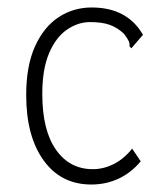

<svg xmlns="http://www.w3.org/2000/svg" viewBox="-20 -482 440 513"><path d="M224 11Q143 11 96.5 -53.5Q50 -118 50 -228Q50 -306 73.5 -358Q97 -410 136.5 -436Q176 -462 225 -462Q320 -462 362 -389L337 -360L331 -353L326 -358Q327 -365 324 -372Q321 -379 311 -392Q294 -408 273.5 -415.5Q253 -423 221 -423Q188 -423 158.5 -402.5Q129 -382 111 -339.5Q93 -297 93 -231Q93 -134 129.5 -82Q166 -30 228 -30Q257 -30 284.5 -44Q312 -58 333 -85L356 -51Q330 -20 296.5 -4.5Q263 11 224 11Z"/></svg>

Font: Inconsolata Condensed Light
Style: Regular
Weight: 300
Width: 3
Monospace: yes
Designer: Raph Levien, Cyreal, Brenton Simpson
Foundry: Raph Levien, Cyreal, Google
Version: Version 3.001; ttfautohint (v1.8.2.53-6de2)